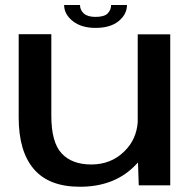

<svg xmlns="http://www.w3.org/2000/svg" viewBox="-20 -724 763 750"><path d="M522 0 519 -89Q510.5 -80 500.5 -70.5Q421 5.5 292 5.5Q171 5.5 112 -63.8Q53 -133 53 -264.5V-590.5H180.5V-271.5Q180.5 -168 220.8 -124.8Q261 -81.5 336.5 -81.5Q414 -81.5 466 -133Q513 -179 518 -247V-590H645V0ZM353 -615Q297.5 -615 264 -641.8Q230.5 -668.5 230.5 -704.5H292.5Q292.5 -685 307.2 -671.5Q322 -658 353 -658Q387.5 -658 400.8 -671.8Q414 -685.5 414 -704.5H476Q476 -668.5 443.8 -641.8Q411.5 -615 353 -615Z"/></svg>

Font: Anybody ExtraExpanded Medium
Style: Regular
Weight: 500
Width: 8
Designer: Tyler Finck
Foundry: Etcetera Type Company
Version: Version 1.010; ttfautohint (v1.8.3) -l 8 -r 50 -G 200 -x 14 